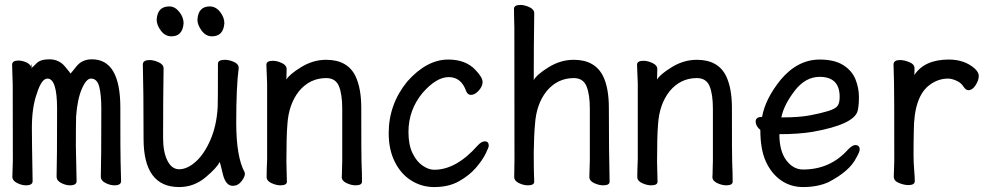

<svg xmlns="http://www.w3.org/2000/svg" viewBox="-20 -733 4040 777"><path d="M85 17Q68 17 49 7.5Q30 -2 30 -18L32 -83Q32 -369 31.5 -390.5Q31 -412 30 -436.5Q29 -461 29 -471Q29 -488 55 -488Q71 -488 90 -479Q102 -472 106 -463V-462Q106 -460 107 -459Q108 -456 108 -453V-459Q112 -460 127 -476Q143 -493 179 -493Q218 -493 241.5 -465.5Q265 -438 265 -435Q266 -435 289 -464Q312 -493 352 -493Q467 -493 467 -297.5Q467 -102 468 -81Q470 -23 470 0Q470 17 443 17Q426 17 407 7.5Q388 -2 388 -18Q390 -82 390 -293Q390 -350 381.5 -382.5Q373 -415 348 -415Q329 -415 311 -373Q293 -331 288 -262Q287 -228 287 -142L290 0Q290 17 263 17Q246 17 227.5 7.5Q209 -2 209 -18Q211 -82 211 -293Q211 -415 172 -415Q148 -415 129 -354Q109 -299 109 -215Q109 -165 112 0Q112 17 85 17ZM107 -459Q107 -461 106 -463Q106 -467 109 -475L108 -459Z M705 24Q561 24 561 -171Q561 -371 558 -474Q560 -490 585 -490Q602 -490 622 -481Q642 -472 642 -456Q640 -340 640 -175Q640 -118 657.5 -83Q675 -48 705 -48Q738 -48 772.5 -79Q807 -110 832 -168Q857 -226 861 -301Q862 -318 862 -475Q862 -491 890 -491Q907 -491 926.5 -482.5Q946 -474 946 -458Q936 -382 936 -237Q936 -98 970 -36L971 -29Q971 -17 957 1Q943 19 922 19Q893 19 881.5 -29.5Q870 -78 869 -78Q859 -55 812 -15.5Q765 24 705 24ZM674 -586Q648 -586 631 -609Q614 -632 614 -653Q617 -707 665 -707Q688 -707 705.5 -685Q723 -663 723 -639Q719 -586 674 -586ZM838 -586Q813 -586 796 -609Q779 -632 779 -653Q782 -707 829 -707Q853 -707 870.5 -685Q888 -663 888 -639Q884 -586 838 -586Z M1115 17Q1098 17 1078.5 8Q1059 -1 1059 -17Q1059 -44 1061 -88V-395Q1058 -458 1058 -471Q1058 -487 1084 -487Q1101 -487 1120.5 -478Q1140 -469 1140 -453L1139 -411Q1151 -432 1199 -461.5Q1247 -491 1300 -491Q1387 -491 1419 -424Q1442 -375 1442 -297Q1442 -99 1443 -78Q1445 -33 1445 2Q1445 17 1419 17Q1402 17 1382.5 8Q1363 -1 1363 -17Q1364 -25 1364 -44.5Q1364 -64 1365 -84V-293Q1365 -352 1351.5 -384.5Q1338 -417 1300 -417Q1234 -417 1190 -364Q1148 -311 1143 -229Q1139 -183 1139 -79Q1139 -56 1141 2Q1141 17 1115 17Z M1737 24Q1687 24 1645 -2Q1603 -28 1578 -77.5Q1553 -127 1553 -194Q1553 -311 1628 -403Q1707 -492 1794 -492Q1865 -492 1904 -450Q1933 -420 1933 -401Q1933 -384 1917.5 -366.5Q1902 -349 1886 -349Q1873 -349 1867 -363Q1847 -421 1796 -421Q1746 -421 1690 -357Q1633 -288 1633 -199Q1633 -147 1649.5 -113Q1666 -79 1690.5 -62.5Q1715 -46 1737 -46Q1826 -46 1912 -143Q1928 -161 1942 -161Q1958 -161 1958 -143Q1958 -137 1945 -110.5Q1932 -84 1905.5 -53.5Q1879 -23 1837.5 0.5Q1796 24 1737 24Z M2116 17Q2099 17 2080 8Q2061 -1 2061 -17L2062 -88Q2062 -600 2061.5 -621Q2061 -642 2060.5 -664.5Q2060 -687 2060 -697Q2060 -713 2086 -713Q2103 -713 2122.5 -704Q2142 -695 2142 -679Q2140 -547 2140 -409Q2153 -432 2201 -461.5Q2249 -491 2302 -491Q2388 -491 2421 -424Q2444 -376 2444 -297Q2444 -118 2447 2Q2447 17 2421 17Q2404 17 2384.5 8Q2365 -1 2365 -17L2367 -84V-293Q2367 -351 2353.5 -384Q2340 -417 2302 -417Q2236 -417 2192 -364Q2150 -311 2145 -229Q2141 -187 2140 -115Q2140 -55 2141 -23L2142 2Q2142 17 2116 17Z M2615 17Q2598 17 2578.5 8Q2559 -1 2559 -17Q2559 -44 2561 -88V-395Q2558 -458 2558 -471Q2558 -487 2584 -487Q2601 -487 2620.5 -478Q2640 -469 2640 -453L2639 -411Q2651 -432 2699 -461.5Q2747 -491 2800 -491Q2887 -491 2919 -424Q2942 -375 2942 -297Q2942 -99 2943 -78Q2945 -33 2945 2Q2945 17 2919 17Q2902 17 2882.5 8Q2863 -1 2863 -17Q2864 -25 2864 -44.5Q2864 -64 2865 -84V-293Q2865 -352 2851.5 -384.5Q2838 -417 2800 -417Q2734 -417 2690 -364Q2648 -311 2643 -229Q2639 -183 2639 -79Q2639 -56 2641 2Q2641 17 2615 17Z M3230 24Q3180 24 3141 -3Q3102 -30 3079.5 -79Q3057 -128 3057 -207Q3038 -223 3038 -241Q3038 -260 3064 -260Q3077 -333 3139 -410Q3208 -492 3297 -492Q3357 -492 3392.5 -469.5Q3428 -447 3442 -412Q3456 -377 3456 -340Q3456 -306 3451 -285Q3437 -229 3266 -199Q3209 -190 3134 -190Q3134 -122 3162 -84.5Q3190 -47 3230 -47Q3340 -47 3412 -128Q3430 -146 3441 -146Q3459 -146 3459 -128Q3459 -118 3445 -94Q3418 -40 3333 4Q3289 24 3230 24ZM3142 -258H3150Q3215 -258 3259.5 -266.5Q3304 -275 3332.5 -284Q3361 -293 3369.5 -304.5Q3378 -316 3378 -341Q3378 -422 3297 -422Q3239 -422 3195.5 -365Q3152 -308 3142 -258Z M3656 16Q3639 16 3618 7.5Q3597 -1 3597 -18L3599 -81Q3599 -378 3598 -398Q3596 -454 3596 -474Q3598 -490 3622 -490Q3639 -490 3660 -481.5Q3681 -473 3681 -456Q3681 -436 3680 -429Q3721 -492 3820 -492Q3882 -492 3923 -457Q3941 -441 3941 -426Q3941 -408 3928 -388Q3915 -368 3899 -368Q3889 -368 3880 -381Q3870 -398 3850.5 -406.5Q3831 -415 3817 -415Q3777 -415 3743 -390Q3678 -343 3678 -201Q3677 -163 3677 -106Q3677 -75 3679.5 -46Q3682 -17 3682 0Q3682 16 3656 16Z"/></svg>

Font: LXGW WenKai Mono Medium
Style: Regular
Weight: 500
Monospace: yes
Designer: LXGW / Fontworks Inc.
Foundry: LXGW / Fontworks Inc.
Version: Version 1.520; June 14, 2025